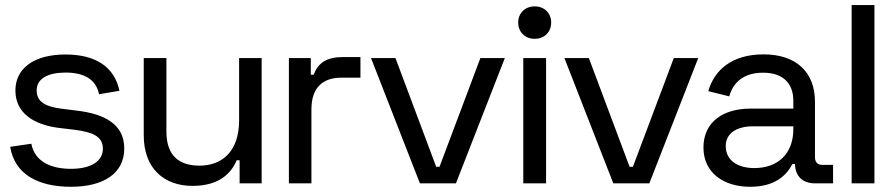

<svg xmlns="http://www.w3.org/2000/svg" viewBox="-20 -720 3507 754"><path d="M258.5 13.5C389 13.5 468 -40.5 468 -137C468 -233.5 388.5 -273 282 -285.5L222.5 -293C162 -300.5 124 -318 124 -365C124 -411 167.5 -435 237.5 -435C307.5 -435 357 -410 369 -350L449 -363.5C430 -455.5 358 -506 237.5 -506C115 -506 40.5 -453 40.5 -364.5C40.5 -275.5 113 -230 212.5 -217.5L272 -210.5C340.5 -201.5 384 -186.5 384 -135.5C384 -86 335.5 -57 259 -57C183.5 -57 117 -83 103 -155.5L20 -143.5C37.5 -35 130.5 13.5 258.5 13.5Z M1007.5 -492H919V-247C919 -127.5 854 -69.5 763.5 -69.5C683 -69.5 633.5 -109 633.5 -203V-492H544.5V-188.5C544.5 -58.5 624.5 10 735.5 10C837 10 886 -35.5 909.5 -90.5H921V0H1007.5Z M1114.5 0H1203V-290.5C1203 -376 1247.5 -415 1321 -415H1395.5V-496H1328.5C1264 -496 1229 -474 1212 -426.5H1200.5V-492H1114.5Z M1962.5 -492H1866.5L1706 -65H1693L1533 -492H1437L1629 0H1770.5Z M2035 0H2124.5V-492H2035ZM2080 -567.5C2117 -567.5 2144.5 -593.5 2144.5 -631.5C2144.5 -669 2117 -695 2080 -695C2042.5 -695 2015 -669 2015 -631.5C2015 -593.5 2042.5 -567.5 2080 -567.5Z M2722 -492H2626L2465.5 -65H2452.5L2292.5 -492H2196.5L2388.5 0H2530Z M3092 -76H3102C3103 -27.5 3132.5 0 3180 0H3251.5V-72.5H3209.5C3191 -72.5 3180.5 -82.5 3180.5 -103V-320C3180.5 -438.5 3105 -506.5 2978.5 -506.5C2851.5 -506.5 2784.5 -442.5 2761.5 -362L2844 -341.5C2859 -397.5 2901.5 -434.5 2977 -434.5C3055 -434.5 3095.5 -392.5 3095.5 -324.5V-293.5H2927C2823 -293.5 2742.5 -243.5 2742.5 -140.5C2742.5 -41.5 2822 13.5 2925.5 13.5C3024 13.5 3068.5 -31.5 3092 -76ZM2942.5 -60C2875.5 -60 2830 -91 2830 -146.5C2830 -198 2875.5 -224 2937 -224H3095.5V-213C3095.5 -116 3034.5 -60 2942.5 -60Z M3324.5 0H3414V-700H3324.5Z"/></svg>

Font: MCL Standard
Style: Regular
Weight: 400
Designer: Květoslav Bartoš
Foundry: Florian Karsten
Version: Version 1.001;Glyphs 3.2.3 (3260)